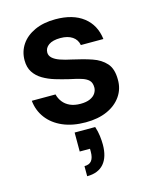

<svg xmlns="http://www.w3.org/2000/svg" viewBox="-117 -592 755 938"><g transform="rotate(-15 261.0 -122.5)"><path d="M268 12Q202 12 152.5 -9.5Q103 -31 74 -69.5Q45 -108 40 -158H160Q165 -137 178.5 -119.5Q192 -102 214 -92Q236 -82 267 -82Q296 -82 315 -90.5Q334 -99 343 -113Q352 -127 352 -142Q352 -166 339.5 -178.5Q327 -191 302 -198.5Q277 -206 243 -213Q209 -221 176 -231Q143 -241 116 -257Q89 -273 73 -297.5Q57 -322 57 -358Q57 -402 80.5 -437Q104 -472 148.5 -492.5Q193 -513 254 -513Q342 -513 394.5 -472.5Q447 -432 456 -359H342Q337 -387 314 -402.5Q291 -418 254 -418Q215 -418 194.5 -403.5Q174 -389 174 -366Q174 -350 187 -338Q200 -326 224 -317.5Q248 -309 282 -302Q337 -290 379.5 -275.5Q422 -261 447.5 -232.5Q473 -204 473 -150Q474 -103 448.5 -66Q423 -29 377 -8.5Q331 12 268 12ZM206 268V217Q231 217 242.5 202Q254 187 254 157V142H202V46H306Q314 70 317 94Q320 118 320 138Q320 201 291 234.5Q262 268 206 268Z"/></g></svg>

Font: DM Sans 18pt SemiBold
Style: Regular
Weight: 600
Designer: Colophon Foundry, Jonny Pinhorn
Foundry: Colophon Foundry
Version: Version 4.004;gftools[0.9.30]